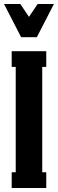

<svg xmlns="http://www.w3.org/2000/svg" viewBox="-25 -935 288 955"><path d="M243.2 -915 158.2 -750H80.1L-4.9 -915H76.2L119.1 -851.1L162.1 -915ZM53.2 -602.1H33.2V-680.2H205.1V-602.1H185.1V-78.1H205.1V0H33.2V-78.1H53.2Z"/></svg>

Font: Margherita Black
Style: Regular
Weight: 900
Designer: James Puckett
Foundry: Dunwich Type Founders
Version: Version 1.008;hotconv 1.0.109;makeotfexe 2.5.65596